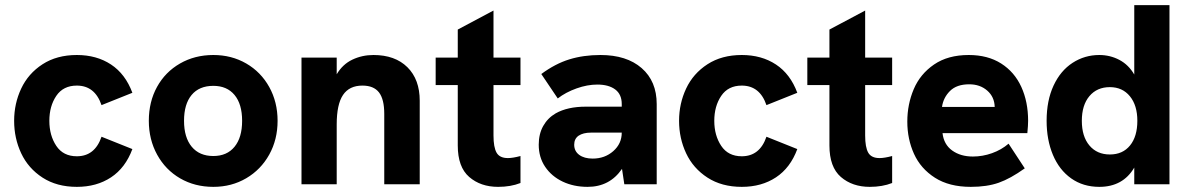

<svg xmlns="http://www.w3.org/2000/svg" viewBox="-20 -717 4627 747"><path d="M35 -247Q35 -314 62.5 -372.5Q90 -431 145.5 -467Q201 -503 279 -503Q356 -503 412 -466Q468 -429 495 -356L375 -308Q349 -384 279 -384Q226 -384 199 -344Q172 -304 172 -247Q172 -190 199 -149.5Q226 -109 279 -109Q349 -109 375 -185L495 -137Q468 -64 412 -27Q356 10 279 10Q201 10 145.5 -26Q90 -62 62.5 -120.5Q35 -179 35 -247Z M559 -247Q559 -321 591 -379Q623 -437 680.5 -470Q738 -503 810 -503Q881 -503 938 -470Q995 -437 1027.5 -378.5Q1060 -320 1060 -247Q1060 -174 1027.5 -115.5Q995 -57 938 -23.5Q881 10 810 10Q738 10 681 -23Q624 -56 591.5 -115Q559 -174 559 -247ZM922 -247Q922 -312 892.5 -347.5Q863 -383 810 -383Q755 -383 725.5 -347.5Q696 -312 696 -247Q696 -182 726 -146Q756 -110 810 -110Q863 -110 892.5 -146Q922 -182 922 -247Z M1153 -493H1290V-428Q1313 -467 1351 -485Q1389 -503 1433 -503Q1517 -503 1565 -455.5Q1613 -408 1613 -325V0H1475V-274Q1475 -331 1454.5 -357.5Q1434 -384 1390 -384Q1339 -384 1314.5 -347.5Q1290 -311 1290 -233V0H1153Z M1761 -151V-386H1675V-493H1761V-602L1900 -676V-493H2005V-386H1900V-190Q1900 -144 1912 -123Q1924 -102 1956 -102Q1975 -102 2005 -110V-5Q1967 10 1918 10Q1850 10 1805.5 -28.5Q1761 -67 1761 -151Z M2400 -60Q2352 10 2266 10Q2212 10 2169 -10.5Q2126 -31 2101 -68Q2076 -105 2076 -154Q2076 -196 2093.5 -227Q2111 -258 2142 -276Q2188 -302 2259 -302H2399V-312Q2399 -350 2373.5 -369Q2348 -388 2304 -388Q2265 -388 2223 -373Q2181 -358 2150 -334L2086 -429Q2140 -469 2195 -486Q2250 -503 2316 -503Q2418 -503 2476.5 -452Q2535 -401 2535 -312V0H2409ZM2286 -100Q2333 -100 2366 -129Q2399 -158 2399 -201H2279Q2249 -201 2231 -189Q2214 -177 2214 -154Q2214 -129 2233.5 -114.5Q2253 -100 2286 -100Z M2622 -247Q2622 -314 2649.5 -372.5Q2677 -431 2732.5 -467Q2788 -503 2866 -503Q2943 -503 2999 -466Q3055 -429 3082 -356L2962 -308Q2936 -384 2866 -384Q2813 -384 2786 -344Q2759 -304 2759 -247Q2759 -190 2786 -149.5Q2813 -109 2866 -109Q2936 -109 2962 -185L3082 -137Q3055 -64 2999 -27Q2943 10 2866 10Q2788 10 2732.5 -26Q2677 -62 2649.5 -120.5Q2622 -179 2622 -247Z M3207 -151V-386H3121V-493H3207V-602L3346 -676V-493H3451V-386H3346V-190Q3346 -144 3358 -123Q3370 -102 3402 -102Q3421 -102 3451 -110V-5Q3413 10 3364 10Q3296 10 3251.5 -28.5Q3207 -67 3207 -151Z M3510 -244Q3510 -311 3535 -370Q3560 -429 3614 -466Q3668 -503 3749 -503Q3823 -503 3875 -470Q3927 -437 3953.5 -379Q3980 -321 3980 -247Q3980 -229 3977 -199H3647Q3652 -155 3684.5 -131.5Q3717 -108 3765 -108Q3803 -108 3839.5 -121Q3876 -134 3904 -158L3967 -62Q3911 -22 3865.5 -6Q3820 10 3757 10Q3673 10 3617.5 -25.5Q3562 -61 3536 -118.5Q3510 -176 3510 -244ZM3850 -301Q3849 -340 3821 -364.5Q3793 -389 3751 -389Q3702 -389 3676 -363Q3650 -337 3645 -301Z M4052 -247Q4052 -326 4079 -384Q4106 -442 4153 -472.5Q4200 -503 4257 -503Q4299 -503 4335 -484Q4371 -465 4393 -427V-697H4530V0H4393V-65Q4349 10 4257 10Q4194 10 4147.5 -23Q4101 -56 4076.5 -114.5Q4052 -173 4052 -247ZM4405 -247Q4405 -307 4376 -342.5Q4347 -378 4298 -378Q4248 -378 4218.5 -343Q4189 -308 4189 -247Q4189 -186 4218.5 -151Q4248 -116 4298 -116Q4348 -116 4376.5 -151Q4405 -186 4405 -247Z"/></svg>

Font: Hanken Grotesk ExtraBold
Style: Regular
Weight: 800
Designer: Alfredo Marco Pradil
Foundry: Hanken Design Co.
Version: Version 3.014